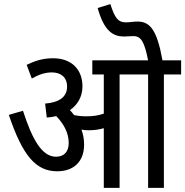

<svg xmlns="http://www.w3.org/2000/svg" viewBox="-20 -916 903 936"><path d="M390 -211C390 -239 385 -263 377 -284C389 -282 401 -281 411 -281C438 -281 462 -284 486 -291V0H563V-553H702V0H779V-553H863V-622H772C745 -773 710 -811 650 -811C629 -811 613 -807 595 -807C554 -807 540 -829 518 -896L456 -877C488 -762 533 -738 585 -738C600 -738 616 -740 630 -740C668 -740 684 -712 702 -622H430V-553H486V-362C459 -353 435 -349 401 -349C379 -349 360 -351 341 -355C335 -363 328 -372 321 -379C358 -405 382 -444 382 -495C382 -575 331 -632 239 -632C186 -632 148 -618 110 -600L135 -533C168 -552 199 -563 233 -563C277 -563 307 -539 307 -494C307 -446 273 -417 200 -411L208 -343C224 -344 239 -346 254 -350C288 -315 315 -271 315 -219C315 -174 290 -152 253 -152C184 -152 137 -237 92 -376L23 -356C90 -158 154 -81 259 -81C337 -81 390 -126 390 -211Z"/></svg>

Font: Noto Sans Devanagari UI Condensed
Style: Regular
Weight: 400
Width: 3
Designer: Jelle Bosma - Monotype Design Team
Foundry: Monotype Imaging Inc.
Version: Version 2.004